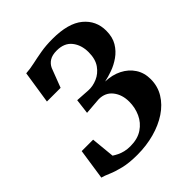

<svg xmlns="http://www.w3.org/2000/svg" viewBox="-207 -884 1027 1027"><g transform="rotate(-45 306.0 -371.0)"><path d="M240 9Q178.5 9 135.5 -1.5Q92.5 -12 64 -24.5Q35.5 -37 17.5 -41.5L43.5 -216H130L143 -82Q156 -73.5 171 -66.2Q186 -59 204.5 -54.5Q223 -50 246.5 -50Q301.5 -50 338 -74.5Q374.5 -99 392.5 -138.5Q410.5 -178 410.5 -223Q410.5 -276 382.5 -312Q354.5 -348 304 -348L208.5 -340.5L219 -425.5L298.5 -420.5Q330.5 -418.5 364.2 -432.8Q398 -447 421 -479.2Q444 -511.5 444 -564Q444 -618.5 415.2 -654.8Q386.5 -691 329.5 -691Q295 -691 274.8 -678.2Q254.5 -665.5 244.5 -643.5L203 -535H99.5L128 -720Q159.5 -722 193.2 -729.5Q227 -737 267.2 -744Q307.5 -751 357 -751Q476 -751 534 -703Q592 -655 592 -578.5Q592 -530 572 -496.8Q552 -463.5 521 -441.8Q490 -420 456.2 -408Q422.5 -396 395 -390.5Q447.5 -389 488.5 -368.2Q529.5 -347.5 553.2 -311.5Q577 -275.5 577 -227Q577 -173.5 550.5 -130Q524 -86.5 477.5 -55.5Q431 -24.5 370 -7.8Q309 9 240 9Z"/></g></svg>

Font: Merriweather 24pt ExtraBold
Style: Italic
Weight: 800
Italic angle: -7.8°
Version: Version 2.101